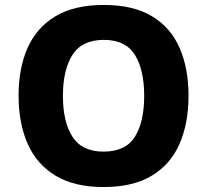

<svg xmlns="http://www.w3.org/2000/svg" viewBox="-20 -838 836 775"><path d="M741 -451Q741 -341 705 -258Q669 -175 593 -129Q517 -83 398 -83Q280 -83 204 -129Q128 -175 91.5 -258Q55 -341 55 -452Q55 -563 91.5 -645Q128 -727 204 -772.5Q280 -818 399 -818Q518 -818 593.5 -772.5Q669 -727 705 -644.5Q741 -562 741 -451ZM234 -451Q234 -346 272.5 -286Q311 -226 398 -226Q487 -226 524.5 -286Q562 -346 562 -451Q562 -556 524.5 -616.5Q487 -677 399 -677Q311 -677 272.5 -616.5Q234 -556 234 -451Z"/></svg>

Font: Noto Sans Telugu UI ExtraBold
Style: Regular
Weight: 800
Designer: Jelle Bosma - Monotype Design Team
Foundry: Monotype Imaging Inc.
Version: Version 2.005; ttfautohint (v1.8.4.7-5d5b)